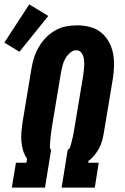

<svg xmlns="http://www.w3.org/2000/svg" viewBox="-50 -859 570 879"><path d="M4 0 23 -114H71L74 -132Q62 -149 56 -169Q50 -189 48 -210.5Q46 -232 48 -254Q50 -276 53 -298L94 -545Q98 -570 106 -595Q114 -620 127.5 -643.5Q141 -667 160 -686.5Q179 -706 202.5 -719.5Q226 -733 252 -738Q278 -743 303 -743Q333 -743 362 -735.5Q391 -728 412.5 -710.5Q434 -693 448 -668Q462 -643 467.5 -614.5Q473 -586 472 -555.5Q471 -525 466 -495L425 -249Q422 -231 417 -213.5Q412 -196 403.5 -180Q395 -164 382.5 -148.5Q370 -133 355 -122L354 -114H402L384 0H232L260 -173Q268 -177 271 -185.5Q274 -194 276 -202.5Q278 -211 280 -219Q282 -227 284 -235Q286 -243 287 -251.5Q288 -260 290 -268L331 -514Q332 -525 333.5 -536.5Q335 -548 335.5 -559.5Q336 -571 335 -582Q334 -593 330.5 -603.5Q327 -614 319 -621.5Q311 -629 300 -629Q284 -629 270 -616.5Q256 -604 248 -589Q240 -574 236 -558Q232 -542 229 -526L188 -280Q187 -271 185.5 -261.5Q184 -252 183 -243Q182 -234 181 -225Q180 -216 179.5 -207Q179 -198 178.5 -188Q178 -178 184 -173L156 0ZM39 -622 -30 -664 84 -839 171 -786Z"/></svg>

Font: Iosevka Curly Slab HvObl
Style: Regular
Weight: 900
Italic angle: -9°
Monospace: yes
Designer: Belleve Invis
Foundry: Belleve Invis
Version: Version 11.1.0; ttfautohint (v1.8.3)